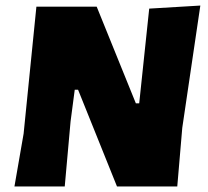

<svg xmlns="http://www.w3.org/2000/svg" viewBox="-20 -671 750 691"><path d="M701 -651 636 -211 618 0H401L261 -348H249L234 -234L213 0H32L65 -190L111 -647H328L469 -299H481L517 -640Z"/></svg>

Font: Alegreya Sans Black
Style: Italic
Weight: 900
Italic angle: -7°
Designer: Juan Pablo del Peral
Foundry: Huerta Tipografica
Version: Version 2.007